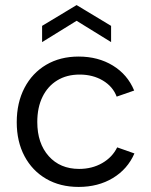

<svg xmlns="http://www.w3.org/2000/svg" viewBox="-20 -730 596 757"><path d="M290 7Q217 7 162 -25Q107 -57 76.5 -114.5Q46 -172 46 -248Q46 -325 76.5 -383.5Q107 -442 162 -474.5Q217 -507 290 -507Q367 -507 425 -471.5Q483 -436 509 -373L440 -349Q425 -389 385.5 -412.5Q346 -436 294 -436Q243 -436 205.5 -413Q168 -390 147.5 -348Q127 -306 127 -249Q127 -165 172 -114.5Q217 -64 292 -64Q343 -64 383 -87Q423 -110 442 -149L510 -125Q483 -63 425 -28Q367 7 290 7ZM418 -564 282 -648 146 -564V-628L282 -710L418 -628Z"/></svg>

Font: Albert Sans
Style: Regular
Weight: 400
Designer: Andreas Rasmussen
Foundry: a.Foundry
Version: Version 1.025